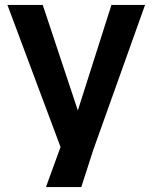

<svg xmlns="http://www.w3.org/2000/svg" viewBox="-20 -581 617 777"><path d="M567 -561 357 27 309 176H166L225 14L10 -561H153L295 -134L431 -561Z"/></svg>

Font: 카카오 큰글씨 ExtraBold
Style: Regular
Weight: 800
Designer: Park Young-rak; Lee Sang-min; Kim Jung-jin; Min Bon; Park Min-gyu;
Foundry: Kakao Corporation
Version: Version 2.003